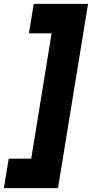

<svg xmlns="http://www.w3.org/2000/svg" viewBox="-77 -760 474 990"><path d="M-32 58H84L189 -588H72L97 -740H377L222 210H-57Z"/></svg>

Font: Georama ExtraCondensed Thin Black
Style: Italic
Weight: 900
Italic angle: -9°
Version: Version 1.001